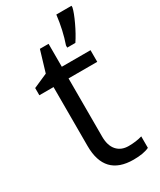

<svg xmlns="http://www.w3.org/2000/svg" viewBox="-196 -824 747 899"><g transform="rotate(-30 177.5 -375.0)"><path d="M91.8 -153.8V-472.2H15.1V-511.2L91.8 -544.9L126 -659.2H172.9V-535.2H328.1V-472.2H172.9V-157.2Q172.9 -108.9 195.8 -83Q218.8 -57.1 258.8 -57.1Q298.8 -57.1 332 -66.9V-4.9Q301.8 9.8 247.1 9.8Q91.8 9.8 91.8 -153.8ZM355 -759.8V-751Q349.6 -726.1 328.1 -680.2Q306.6 -634.3 283.7 -600.1H239.7V-611.8Q263.2 -679.2 272.9 -759.8Z"/></g></svg>

Font: OpenSans
Style: Regular
Weight: 400
Foundry: Ascender Corporation
Version: Version 1.10